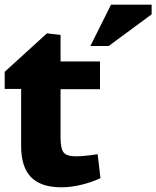

<svg xmlns="http://www.w3.org/2000/svg" viewBox="-40 -785 666 818"><path d="M433 -765H606V-724L423 -589H345ZM50 -163V-406H-20V-479L160 -643L218 -636V-523H386V-405H218V-199Q218 -151 231.5 -135Q245 -119 284 -119Q317 -119 376 -128L388 -26Q352 -9 307.5 2Q263 13 222 13Q134 13 92 -30.5Q50 -74 50 -163Z"/></svg>

Font: Suez One
Style: Regular
Weight: 400
Version: Version 1.000